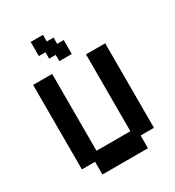

<svg xmlns="http://www.w3.org/2000/svg" viewBox="-205 -980 1012 1110"><g transform="rotate(-30 301.5 -424.5)"><path d="M149 11V-74H61V-638H188V-125H414V-638H542V-74H453V11ZM261 -681V-723H217V-766H173V-860H255V-816H300V-774H344V-681Z"/></g></svg>

Font: Pixelify Sans
Style: Bold
Weight: 700
Designer: Stefie Justprince
Foundry: Typecalism Foundryline
Version: Version 1.000